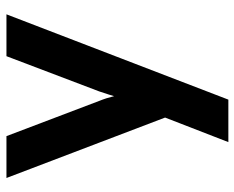

<svg xmlns="http://www.w3.org/2000/svg" viewBox="-88 -464 745 610"><g transform="rotate(-90 285.0 -158.5)"><path d="M217 -7 25 -511H158L270 -216Q279 -194 285 -169Q287 -177 300 -216L412 -511H545L274 194H139Z"/></g></svg>

Font: OVRPSS Recut ExtraBold
Style: Regular
Weight: 800
Designer: Giant Group
Foundry: Giant Group
Version: Version 1.001;hotconv 1.0.109;makeotfexe 2.5.65596